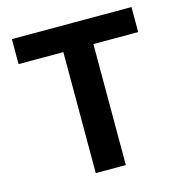

<svg xmlns="http://www.w3.org/2000/svg" viewBox="-105 -803 853 898"><g transform="rotate(-15 321.5 -353.5)"><path d="M32.2 -707H611.3V-585.9H394.5V0H249V-585.9H32.2Z"/></g></svg>

Font: Pretendard JP
Style: Bold
Weight: 700
Designer: Base glyphs from Inter by Rasmus Andersson; Hangeul glyphs from Noto Sans CJK(Source Han Sans) by Jang Soo-young and Kan
Foundry: Kil Hyung-jin
Version: Version 1.309